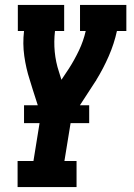

<svg xmlns="http://www.w3.org/2000/svg" viewBox="-20 -550 540 775"><path d="M51 205V100H115L145 -86L112 -189L100 -228Q85 -274 78 -324Q71 -374 77 -425H52V-530H239V-425H202Q202 -425 202 -425Q202 -425 202 -425Q197 -382 201 -340.5Q205 -299 218 -260L228 -228L258 -273Q281 -309 299 -347Q317 -385 326 -425H303V-530H490V-425H452Q441 -374 419 -323.5Q397 -273 368 -226V-225Q366 -223 364.5 -220.5Q363 -218 361 -215L268 -72L240 100H289V205ZM77 -53V-125H340V-53Z"/></svg>

Font: Iosevka Curly Slab XBdObl
Style: Regular
Weight: 800
Italic angle: -9°
Monospace: yes
Designer: Belleve Invis
Foundry: Belleve Invis
Version: Version 11.1.0; ttfautohint (v1.8.3)